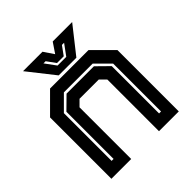

<svg xmlns="http://www.w3.org/2000/svg" viewBox="-189 -833 967 967"><g transform="rotate(-45 295.0 -349.0)"><path d="M55 0V-437L158 -540H432L535 -437V0H394V-368L363.5 -398.5H226.5L196 -368V0ZM119.5 -63H133.5V-399L198.5 -463H393.5L457.5 -400V-63H471.5V-404L398.5 -477H193.5L119.5 -403ZM235.5 -556 123.5 -698H262L298.5 -644L335 -698H473.5L361.5 -556ZM266.5 -595H328.5L371 -653H355.5L321.5 -606H273.5L239.5 -653H224Z"/></g></svg>

Font: Tourney
Style: Bold
Weight: 700
Designer: Tyler Finck
Foundry: Etcetera Type Co
Version: Version 1.015